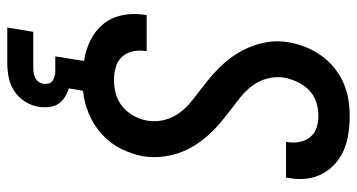

<svg xmlns="http://www.w3.org/2000/svg" viewBox="-252 -532 1003 540"><g transform="rotate(90 250.0 -261.5)"><path d="M57 220 69 147H169Q176 147 183.5 146Q191 145 198 141.5Q205 138 209.5 132Q214 126 215 119Q216 111 214.5 104Q213 97 207 93Q201 89 194 87Q187 85 180 85H138L151 4Q121 0 93.5 -13.5Q66 -27 47.5 -49.5Q29 -72 22.5 -102.5Q16 -133 21 -165L22 -172H123V-168Q120 -150 124 -132.5Q128 -115 139.5 -102.5Q151 -90 168.5 -85Q186 -80 204 -80Q224 -80 244 -85.5Q264 -91 280 -104.5Q296 -118 306 -137Q316 -156 319 -175Q323 -201 316 -225Q309 -249 294.5 -267.5Q280 -286 261.5 -300.5Q243 -315 224 -329.5Q205 -344 187.5 -359.5Q170 -375 154.5 -393Q139 -411 127 -431.5Q115 -452 107 -475Q99 -498 96.5 -523Q94 -548 99 -574Q103 -597 112 -619.5Q121 -642 135.5 -662.5Q150 -683 169.5 -699Q189 -715 211.5 -725Q234 -735 258 -739Q282 -743 305 -743Q330 -743 354.5 -739.5Q379 -736 400.5 -727Q422 -718 439.5 -702.5Q457 -687 468 -666.5Q479 -646 482 -621.5Q485 -597 480 -572L479 -564H378L379 -568Q382 -586 378.5 -603Q375 -620 364.5 -632.5Q354 -645 338 -650Q322 -655 305 -655Q286 -655 267 -649Q248 -643 233.5 -629Q219 -615 210.5 -597Q202 -579 198 -560Q194 -534 200.5 -510.5Q207 -487 221.5 -468Q236 -449 254.5 -434.5Q273 -420 292 -405.5Q311 -391 329 -375.5Q347 -360 362.5 -342Q378 -324 390.5 -303.5Q403 -283 410.5 -260.5Q418 -238 420.5 -212.5Q423 -187 419 -162Q413 -130 397.5 -99Q382 -68 356 -45Q330 -22 298.5 -9Q267 4 235 7L228 47Q241 51 253 58.5Q265 66 272 77Q279 88 280.5 102.5Q282 117 280 131Q277 151 265.5 169.5Q254 188 236 200Q218 212 197.5 216Q177 220 157 220Z"/></g></svg>

Font: Iosevka Curly Semibold
Style: Italic
Weight: 600
Italic angle: -9°
Monospace: yes
Designer: Belleve Invis
Foundry: Belleve Invis
Version: Version 22.1.2; ttfautohint (v1.8.4)